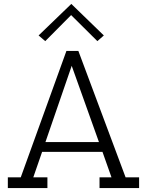

<svg xmlns="http://www.w3.org/2000/svg" viewBox="-20 -960 751 980"><path d="M488 0V-55H549L503 -185H195L150 -55H222V0H20V-55H86L319 -700H380L621 -55H690V0ZM346 -624 212 -235H485ZM177 -779 344 -940Q502 -786 510 -779L477 -750L343 -883L211 -750Z"/></svg>

Font: Antic Slab
Style: Regular
Weight: 400
Designer: Santiago Orozco
Foundry: Santiago Orozco
Version: Version 001.001